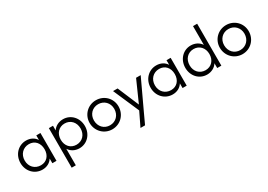

<svg xmlns="http://www.w3.org/2000/svg" viewBox="10 -1659 3917 2808"><g transform="rotate(-30 1968.5 -255.0)"><path d="M275 10C350 10 410 -24 444 -79V0H514V-470H444V-392C410 -447 348 -480 274 -480C142 -480 41 -373 41 -234C41 -96 142 10 275 10ZM113 -235C113 -339 185 -414 285 -414C382 -414 448 -342 448 -235C448 -128 383 -57 286 -57C185 -57 113 -131 113 -235Z M899 10C1030 10 1129 -96 1129 -234C1129 -374 1029 -480 899 -480C825 -480 761 -446 726 -391V-470H656V198H726V-81C761 -25 824 10 899 10ZM722 -235C722 -340 790 -414 888 -414C986 -414 1056 -340 1056 -235C1056 -131 986 -57 887 -57C789 -57 722 -130 722 -235Z M1454 10C1591 10 1698 -97 1698 -237C1698 -374 1591 -480 1454 -480C1317 -480 1210 -373 1210 -237C1210 -99 1317 10 1454 10ZM1283 -237C1283 -338 1355 -413 1454 -413C1553 -413 1626 -338 1626 -237C1626 -133 1553 -58 1454 -58C1355 -58 1283 -133 1283 -237Z M1818 198H1895L1986 2L2207 -470H2129L1969 -110L1817 -470H1740L1930 -34Z M2474 10C2549 10 2609 -24 2643 -79V0H2713V-470H2643V-392C2609 -447 2547 -480 2473 -480C2341 -480 2240 -373 2240 -234C2240 -96 2341 10 2474 10ZM2312 -235C2312 -339 2384 -414 2484 -414C2581 -414 2647 -342 2647 -235C2647 -128 2582 -57 2485 -57C2384 -57 2312 -131 2312 -235Z M3055 10C3130 10 3193 -25 3228 -81V0H3298V-708H3228V-391C3193 -446 3129 -480 3055 -480C2925 -480 2825 -374 2825 -234C2825 -96 2924 10 3055 10ZM2898 -235C2898 -340 2968 -414 3066 -414C3164 -414 3232 -340 3232 -235C3232 -130 3165 -57 3067 -57C2968 -57 2898 -131 2898 -235Z M3653 10C3790 10 3897 -97 3897 -237C3897 -374 3790 -480 3653 -480C3516 -480 3409 -373 3409 -237C3409 -99 3516 10 3653 10ZM3482 -237C3482 -338 3554 -413 3653 -413C3752 -413 3825 -338 3825 -237C3825 -133 3752 -58 3653 -58C3554 -58 3482 -133 3482 -237Z"/></g></svg>

Font: MV Cash Light
Style: Regular
Weight: 300
Designer: Rodrigo Fuenzalida
Foundry: fragTYPE
Version: Version 1.100;Glyphs 3.1.2 (3151)